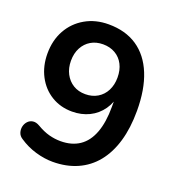

<svg xmlns="http://www.w3.org/2000/svg" viewBox="-132 -821 863 938"><g transform="rotate(20 300.0 -352.5)"><path d="M245 10Q202 10 156 -3.5Q110 -17 70 -44Q54 -54 49 -70Q44 -86 47.5 -101.5Q51 -117 61.5 -128.5Q72 -140 88 -142.5Q104 -145 123 -134Q157 -114 187 -106Q217 -98 247 -98Q305 -98 345 -125Q385 -152 405.5 -206.5Q426 -261 426 -341V-416H438Q431 -366 405 -329Q379 -292 339 -272.5Q299 -253 250 -253Q190 -253 142.5 -282Q95 -311 68 -362.5Q41 -414 41 -479Q41 -548 70.5 -601Q100 -654 153 -684.5Q206 -715 274 -715Q362 -715 423 -674Q484 -633 516 -554.5Q548 -476 548 -365Q548 -275 527.5 -205.5Q507 -136 468 -88Q429 -40 372.5 -15Q316 10 245 10ZM282 -355Q318 -355 345.5 -371.5Q373 -388 388 -417.5Q403 -447 403 -485Q403 -524 388 -553Q373 -582 345.5 -598Q318 -614 282 -614Q246 -614 219 -598Q192 -582 176.5 -553Q161 -524 161 -485Q161 -447 176.5 -417.5Q192 -388 219 -371.5Q246 -355 282 -355Z"/></g></svg>

Font: zvoove
Style: Bold
Weight: 700
Designer: Vernon Adams (Nunito) & Andrew Paglinawan (Quicksand)
Foundry: zvoove
Version: Version 3.006